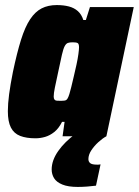

<svg xmlns="http://www.w3.org/2000/svg" viewBox="-20 -538 548 758"><path d="M120 8Q84 8 59.5 -1.5Q35 -11 23 -34.5Q11 -58 11 -99Q11 -128 16 -166Q21 -204 31 -254Q47 -330 63 -381Q79 -432 99 -462Q119 -492 144.5 -505Q170 -518 204 -518Q231 -518 252 -512.5Q273 -507 287.5 -494Q302 -481 309 -459H319L335 -510H508L400 0H227L235 -57H225Q212 -31 194.5 -17Q177 -3 158 2.5Q139 8 120 8ZM218 -140Q229 -140 235.5 -141Q242 -142 246 -148Q250 -154 254 -167Q257 -176 261.5 -195Q266 -214 271.5 -237Q277 -260 282 -283Q287 -306 289.5 -324.5Q292 -343 292 -351Q292 -365 286.5 -368Q281 -371 267 -371Q255 -371 248 -368.5Q241 -366 235.5 -356Q230 -346 224.5 -322Q219 -298 210 -255Q201 -214 196.5 -191.5Q192 -169 192 -157Q192 -149 195 -145Q198 -141 204 -140.5Q210 -140 218 -140ZM287 200Q249 200 226 190.5Q203 181 193.5 165.5Q184 150 184 131Q184 95 210 58Q236 21 279 -10L400 0Q385 8 368.5 23Q352 38 340.5 55.5Q329 73 329 90Q329 100 336 106Q343 112 363 112Q365 112 368 112Q371 112 377 111L359 195Q345 197 324.5 198.5Q304 200 287 200Z"/></svg>

Font: Saira SemiCondensed Black
Style: Italic
Weight: 900
Width: 4
Italic angle: -12°
Designer: Hector Gatti with collaboration of the Omnibus-Type team
Foundry: Omnibus-Type
Version: Version 1.101